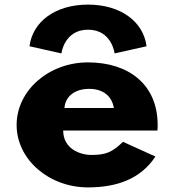

<svg xmlns="http://www.w3.org/2000/svg" viewBox="-20 -799 757 834"><path d="M663.8 -232C664.8 -238 664.8 -249 664.8 -256C664.8 -436 534 -528 362.3 -528C191.8 -528 52.2 -406 52.2 -256C52.2 -107 191.8 15 362.3 15C487.8 15 591.2 -22 655 -119L514.2 -183C466.8 -137 439.3 -126 376.7 -126C327.2 -126 254.5 -153 254.5 -232ZM260 -330C263.3 -377 300.8 -413 367.8 -413C425 -413 465.8 -384 474.5 -330ZM246.8 -567C246.8 -567 259 -670 362.3 -670C465.8 -670 477.8 -567 477.8 -567L616.5 -598C603.2 -705 504.2 -779 362.3 -779C220.5 -779 121.5 -705 108.2 -598Z"/></svg>

Font: Hussar
Style: BdWide
Weight: 700
Foundry: Cannot Into Space Fonts
Version: Version 2.00